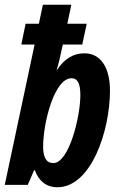

<svg xmlns="http://www.w3.org/2000/svg" viewBox="-27 -780 500 810"><path d="M215 10C358 10 437 -229 437 -398C437 -497 396 -555 330 -555C283 -555 247 -534 214 -486H212C220 -509 224 -528 238 -592H320L339 -680H257L274 -760H154L137 -680H81L63 -592H119L-7 0H90L117 -62H120C136 -17 168 10 215 10ZM198 -92C169 -92 155 -115 155 -161C155 -262 202 -450 275 -450C300 -450 312 -428 312 -379C312 -287 264 -92 198 -92Z"/></svg>

Font: Noto Sans ExtraCondensed
Style: Bold Italic
Weight: 700
Width: 2
Italic angle: -12°
Designer: Monotype Design Team
Foundry: Monotype Imaging Inc.
Version: Version 2.013